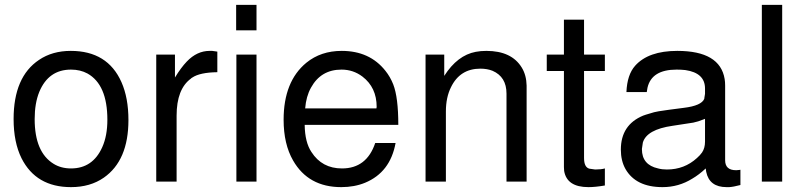

<svg xmlns="http://www.w3.org/2000/svg" viewBox="-20 -749 3316 792"><path d="M272 -539.1Q423.8 -539.1 481 -410.2Q509.8 -345.2 509.8 -253.9Q509.8 -86.9 408.2 -16.1Q352.1 22.9 272.9 22.9Q128.9 22.9 68.8 -96.2Q36.1 -162.1 36.1 -257.8Q36.1 -432.1 141.1 -502Q195.8 -539.1 272 -539.1ZM272.9 -461.9Q180.2 -461.9 142.1 -370.1Q123 -323.2 123 -257.8Q123 -121.1 201.2 -73.2Q231.9 -54.2 272.9 -54.2Q362.8 -54.2 401.9 -142.1Q422.9 -189 422.9 -254.9Q422.9 -399.9 340.8 -445.8Q311 -461.9 272.9 -461.9Z M624.5 -523.9H701.7V-429.2Q726.6 -470.2 750.5 -495.1Q792.5 -539.1 844.7 -539.1H855.5L876.5 -536.1V-451.2Q804.7 -450.2 773.4 -429.2Q771.5 -428.2 769.5 -426.8L767.6 -424.8Q708.5 -381.8 708.5 -272V0H624.5Z M1038.1 -523.9V0H955.1V-523.9ZM1038.1 -729V-624H954.1V-729Z M1623 -233.9H1236.8Q1237.8 -162.1 1264.6 -122.1Q1308.1 -54.2 1390.6 -54.2Q1492.7 -54.2 1527.8 -159.2H1611.8Q1589.8 -38.1 1485.8 4.9Q1441.9 22.9 1387.7 22.9Q1252 22.9 1189 -86.9Q1149.9 -154.8 1149.9 -254.9Q1149.9 -413.1 1243.7 -490.2Q1303.7 -539.1 1389.6 -539.1Q1504.9 -539.1 1569.8 -457Q1589.8 -432.1 1602.1 -400.9Q1623 -347.2 1623 -233.9ZM1238.8 -301.8H1532.7L1533.7 -308.1Q1533.7 -388.2 1475.1 -433.1Q1437 -461.9 1388.7 -461.9Q1303.7 -461.9 1262.7 -387.2Q1242.7 -351.1 1238.8 -301.8Z M1735.4 -523.9H1812.5V-436Q1866.7 -521 1942.4 -535.2Q1962.4 -539.1 1986.3 -539.1Q2090.3 -539.1 2132.3 -470.2Q2151.4 -439 2152.3 -396V0H2069.3V-362.8Q2069.3 -432.1 2011.7 -457Q1989.7 -465.8 1961.4 -465.8Q1877.4 -465.8 1840.3 -389.2Q1819.3 -347.2 1819.3 -289.1V0H1735.4Z M2475.1 -523.9V-456.1H2389.2V-97.2Q2389.2 -59.1 2411.1 -53.2L2435.1 -49.8Q2460 -49.8 2475.1 -54.2V16.1Q2436 22.9 2407.2 22.9Q2318.4 22.9 2307.1 -43.9L2306.2 -60.1V-456.1H2235.4V-523.9H2306.2V-668H2389.2V-523.9Z M3034.2 -48.8V14.2Q3004.9 22 2987.8 22.9H2986.8H2977.1Q2906.2 22.9 2893.1 -40L2891.1 -54.2Q2862.8 -27.8 2835.9 -12.2Q2779.8 22.9 2712.9 22.9Q2603 22.9 2560.1 -51.8Q2541 -85.9 2541 -131.8Q2541 -233.9 2632.8 -272L2644 -275.9L2678.2 -286.1Q2687 -288.1 2697.3 -290Q2727.1 -294.9 2800.8 -304.2Q2874 -313 2885.3 -341.8V-342.8V-344.2L2888.2 -361.8V-383.8Q2888.2 -448.2 2807.1 -460Q2790 -461.9 2771 -461.9Q2668 -461.9 2650.9 -387.2Q2648.9 -377.9 2647.9 -369.1H2564Q2566.9 -440.9 2600.1 -478Q2654.8 -539.1 2773.9 -539.1Q2950.2 -539.1 2969.2 -422.9Q2971.2 -411.1 2971.2 -396V-87.9Q2971.2 -46.9 3016.1 -46.9H3018.1Q3023.9 -46.9 3028.8 -47.9H3029.8ZM2888.2 -165V-258.8L2877.9 -254.9Q2861.8 -248 2839.8 -243.2L2753.9 -230Q2647.9 -214.8 2631.8 -161.1L2627.9 -134.8V-133.8Q2627.9 -68.8 2694.8 -54.2Q2710.9 -49.8 2731 -49.8Q2803.2 -49.8 2855 -97.2Q2868.2 -108.9 2876 -120.1Q2888.2 -138.2 2888.2 -165Z M3206.5 -729V0H3122.6V-729Z"/></svg>

Font: SolaimanLipiNormal
Style: Normal
Weight: 400
Designer: Solaiman Karim
Version: Version 1.6.1 ; ttfautohint (v1.5.65-e2d9)